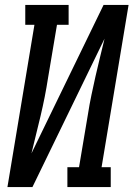

<svg xmlns="http://www.w3.org/2000/svg" viewBox="-20 -755 540 775"><path d="M10 0 119 -655H82V-735H257V-655H210L174 -441Q168 -402 160.5 -364Q153 -326 144 -288Q135 -250 125.5 -212Q116 -174 107 -136L398 -735H499L390 -80H427V0H252V-80H299L335 -294Q341 -333 349 -371Q357 -409 365.5 -447Q374 -485 383.5 -523Q393 -561 402 -599L111 0Z"/></svg>

Font: Iosevka Slab Medium
Style: Italic
Weight: 500
Italic angle: -9°
Monospace: yes
Designer: Belleve Invis
Foundry: Belleve Invis
Version: Version 11.1.0; ttfautohint (v1.8.3)